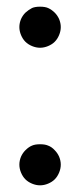

<svg xmlns="http://www.w3.org/2000/svg" viewBox="-20 -774 240 575"><path d="M43 -717Q48 -728 56 -736Q66 -745 76 -750Q85 -754 100 -754Q115 -754 124 -750Q135 -745 144 -736Q152 -728 157 -717Q162 -705 162 -693Q162 -681 157 -669Q152 -657 144 -649Q136 -641 124 -636Q112 -631 100 -631Q88 -631 76 -636Q64 -641 56 -649Q48 -657 43 -669Q38 -681 38 -693Q38 -705 43 -717ZM43 -305Q48 -316 56 -324Q66 -334 76 -338Q85 -342 100 -342Q115 -342 124 -338Q135 -334 144 -324Q152 -316 157 -305Q162 -293 162 -281Q162 -269 157 -257Q152 -245 144 -237Q136 -229 124 -224Q112 -219 100 -219Q88 -219 76 -224Q64 -229 56 -237Q48 -245 43 -257Q38 -269 38 -281Q38 -293 43 -305Z"/></svg>

Font: DSEG7 Modern Mini
Style: Bold
Weight: 700
Designer: Keshikan(Twitter:@keshinomi_88pro)
Version: Version 0.46